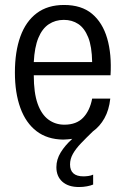

<svg xmlns="http://www.w3.org/2000/svg" viewBox="-20 -553 506 773"><path d="M298 200Q255 200 231 178.5Q207 157 207 120Q207 89 224.5 60.5Q242 32 271 6Q262 7 252.5 8Q243 9 234 9Q170 8 127 -25Q84 -58 62 -118.5Q40 -179 40 -261Q40 -345 62 -406Q84 -467 128 -500Q172 -533 238 -533Q308 -533 350.5 -497.5Q393 -462 411.5 -398.5Q430 -335 425 -250H116Q116 -179 131.5 -135.5Q147 -92 175 -71.5Q203 -51 239 -51Q288 -51 315 -79.5Q342 -108 351 -156H424Q419 -110 400.5 -77Q382 -44 354 -24Q327 2 306 24Q285 46 273.5 66.5Q262 87 262 109Q262 157 316 157Q325 157 336 155.5Q347 154 355 150V190Q346 194 330.5 197Q315 200 298 200ZM116 -303H351Q350 -366 335 -403Q320 -440 295 -456.5Q270 -473 237 -473Q203 -473 176.5 -455.5Q150 -438 134.5 -400.5Q119 -363 116 -303Z"/></svg>

Font: Mona Sans SemiCondensed
Style: Regular
Weight: 400
Width: 4
Designer: Deni Anggara
Foundry: GitHub
Version: Version 2.000